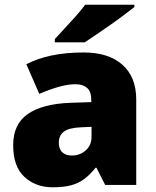

<svg xmlns="http://www.w3.org/2000/svg" viewBox="-20 -786 663 816"><path d="M336 -563Q441 -563 500 -511Q559 -459 559 -363V0H427L390 -73H386Q363 -44 338.5 -25.5Q314 -7 282 1.5Q250 10 204 10Q132 10 84 -34Q36 -78 36 -169Q36 -258 97.5 -301Q159 -344 276 -349L368 -352V-360Q368 -397 350 -412.5Q332 -428 301 -428Q268 -428 228 -416.5Q188 -405 147 -387L92 -513Q140 -538 200.5 -550.5Q261 -563 336 -563ZM325 -245Q273 -243 251.5 -226.5Q230 -210 230 -180Q230 -152 245 -138.5Q260 -125 285 -125Q320 -125 344.5 -147Q369 -169 369 -204V-247ZM551 -756Q533 -742 506 -721.5Q479 -701 448 -679.5Q417 -658 388.5 -638.5Q360 -619 340 -606H213V-620Q230 -639 254 -664.5Q278 -690 302 -717Q326 -744 342 -766H551Z"/></svg>

Font: Noto Sans Gurmukhi UI Black
Style: Regular
Weight: 900
Designer: Jelle Bosma - Monotype Design Team
Foundry: Monotype Imaging Inc.
Version: Version 2.004; ttfautohint (v1.8.4.7-5d5b)